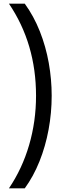

<svg xmlns="http://www.w3.org/2000/svg" viewBox="-20 -819 358 1055"><path d="M264 -293Q264 -199 247 -107Q230 -15 197 67.5Q164 150 116 216H29Q102 108 140 -22Q178 -152 178 -293Q178 -579 29 -799H116Q166 -730 199 -646.5Q232 -563 248 -473Q264 -383 264 -293Z"/></svg>

Font: Noto Sans Sinhala ExtraCondensed Medium
Style: Regular
Weight: 500
Width: 2
Designer: Jelle Bosma - Monotype Design Team
Foundry: Monotype Imaging Inc.
Version: Version 2.006; ttfautohint (v1.8.4.7-5d5b)